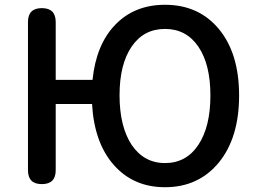

<svg xmlns="http://www.w3.org/2000/svg" viewBox="-20 -770 1076 803"><path d="M670 13Q538 13 456 -80Q374 -173 365 -335H213V-58Q213 0 155 0Q97 0 97 -58V-678Q97 -736 155 -736Q213 -736 213 -678V-436H290H367Q382 -584 462.5 -667Q543 -750 670 -750Q811 -750 895 -649Q980 -547 980 -370.5Q980 -194 895 -90Q810 13 670 13ZM670 -88Q759 -88 809.5 -164Q860 -240 860 -370.5Q860 -501 809.5 -575Q759 -649 670 -649Q581 -649 530.5 -575Q480 -501 480 -371.5Q480 -242 530 -165Q582 -88 670 -88Z"/></svg>

Font: GenSenRounded JP M
Style: Regular
Weight: 500
Version: Version 1.501;PS 1;hotconv 16.6.51;makeotf.lib2.5.65220